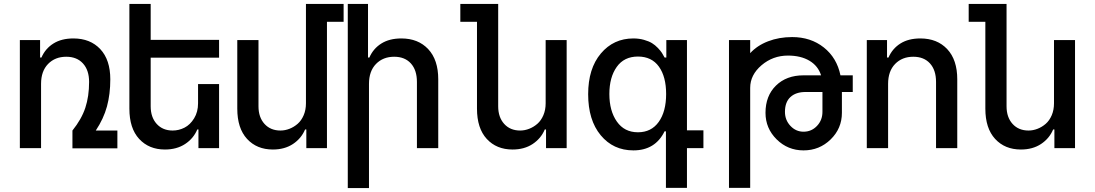

<svg xmlns="http://www.w3.org/2000/svg" viewBox="-20 -747 5520 968"><path d="M429.2 -334Q429.2 -393.1 398.4 -427Q367.7 -460.9 314 -460.9Q257.8 -460.9 222.4 -424.6Q187 -388.2 187 -324.2V0H80.1V-544.9H182.1V-457H189Q208.5 -502 249.3 -527.6Q290 -553.2 350.1 -553.2Q435.1 -553.2 485.6 -499.3Q536.1 -445.3 536.1 -347.2Q536.1 -272.5 519.3 -210.4Q502.4 -148.4 462.9 -88.9H571.8V1H345.2V-88.9Q391.1 -146 410.2 -203.6Q429.2 -261.2 429.2 -334Z M739.7 -544.9 740.7 -545.9H1084.5V-456.1H739.7V-210.9Q739.7 -155.8 770 -122.3Q800.3 -88.9 850.6 -88.9Q881.8 -88.9 910.4 -103.5Q939 -118.2 958.7 -150.4Q978.5 -182.6 978.5 -226.1V-323.2H1084.5V0H980.5V-94.2H974.6Q955.6 -48.8 913.3 -21Q871.1 6.8 811.5 6.8Q731 6.8 681.6 -46.6Q632.3 -100.1 632.3 -199.2V-727.1H739.7Z M1840.3 -324.2V201.2H1733.4V-727.1H1835.4V-457H1842.3Q1861.8 -502 1902.6 -527.6Q1943.4 -553.2 2003.4 -553.2Q2088.4 -553.2 2138.9 -499.3Q2189.5 -445.3 2189.5 -347.2V0H2082V-334Q2082 -393.6 2051.5 -427.2Q2021 -460.9 1967.3 -460.9Q1911.1 -460.9 1875.7 -424.6Q1840.3 -388.2 1840.3 -324.2ZM1522.5 -226.1V-727.1H1712.4V-637.2H1628.4V0H1524.4V-94.2H1518.1Q1499 -48.8 1457 -21Q1415 6.8 1355.5 6.8Q1274.9 6.8 1225.6 -46.6Q1176.3 -100.1 1176.3 -199.2V-544.9H1283.2V-210.9Q1283.2 -155.8 1313.5 -122.3Q1343.8 -88.9 1394 -88.9Q1417 -88.9 1439.5 -97.7Q1461.9 -106.4 1480.7 -122.8Q1499.5 -139.2 1511 -166Q1522.5 -192.9 1522.5 -226.1Z M2731 -226.1V-544.9H2836.9V0H2732.9V-94.2H2726.6Q2707.5 -48.8 2665.5 -21Q2623.5 6.8 2564 6.8Q2483.4 6.8 2434.1 -46.6Q2384.8 -100.1 2384.8 -199.2V-637.2H2300.8V-727.1H2491.7V-210.9Q2491.7 -155.8 2522 -122.3Q2552.2 -88.9 2602.5 -88.9Q2625.5 -88.9 2647.9 -97.7Q2670.4 -106.4 2689.2 -122.8Q2708 -139.2 2719.5 -166Q2731 -192.9 2731 -226.1Z M3196.3 -80.1Q3263.7 -80.1 3301 -132.3Q3338.4 -184.6 3338.4 -272.9Q3338.4 -360.4 3302 -411.1Q3265.6 -461.9 3196.3 -461.9Q3126.5 -461.9 3089.4 -409.7Q3052.2 -357.4 3052.2 -272.9Q3052.2 -188 3090.1 -134Q3127.9 -80.1 3196.3 -80.1ZM3443.4 200.2H3337.4V-85H3330.6Q3283.7 11.2 3173.3 11.2Q3071.8 11.2 3008.5 -65.2Q2945.3 -141.6 2945.3 -272Q2945.3 -401.4 3009.3 -477.3Q3073.2 -553.2 3173.3 -553.2Q3202.1 -553.2 3226.8 -546.1Q3251.5 -539.1 3267.1 -529.5Q3282.7 -520 3296.6 -505.4Q3310.5 -490.7 3317.1 -480.5Q3323.7 -470.2 3330.6 -457H3339.4V-544.9H3443.4V-89.8H3526.4V0H3443.4Z M4126.5 -183.1V-283.2H4041.5Q3992.7 -283.2 3965.1 -257.8Q3937.5 -232.4 3937.5 -183.1Q3937.5 -141.6 3965.1 -112.3Q3992.7 -83 4031.2 -83Q4071.3 -83 4098.9 -112.1Q4126.5 -141.1 4126.5 -183.1ZM3762.2 -304.2V200.2H3655.3V-544.9H3762.2V-479Q3797.4 -517.6 3852.5 -538.8Q3907.7 -560.1 3973.6 -560.1Q4067.4 -560.1 4133.3 -507.8Q4199.2 -455.6 4217.3 -367.2H4279.3V-283.2H4224.6V-178.2Q4224.6 -99.6 4168 -44.2Q4111.3 11.2 4031.2 11.2Q3951.7 11.2 3895.5 -44.4Q3839.4 -100.1 3839.4 -178.2Q3839.4 -263.7 3892.1 -315.4Q3944.8 -367.2 4031.2 -367.2H4119.6Q4104.5 -415 4060.8 -440.9Q4017.1 -466.8 3952.6 -466.8Q3876.5 -466.8 3819.3 -418Q3762.2 -369.1 3762.2 -304.2Z M4457.5 -324.2V0H4350.1V-544.9H4452.1V-457H4459.5Q4479 -502 4519.5 -527.6Q4560.1 -553.2 4620.1 -553.2Q4705.1 -553.2 4755.6 -499.3Q4806.2 -445.3 4806.2 -347.2V0H4699.2V-334Q4699.2 -393.6 4668.7 -427.2Q4638.2 -460.9 4584.5 -460.9Q4528.3 -460.9 4492.9 -424.6Q4457.5 -388.2 4457.5 -324.2Z M5293.9 -226.1V-544.9H5399.9V0H5295.9V-94.2H5289.6Q5270.5 -48.8 5228.5 -21Q5186.5 6.8 5127 6.8Q5046.4 6.8 4997.1 -46.6Q4947.8 -100.1 4947.8 -199.2V-637.2H4863.8V-727.1H5054.7V-210.9Q5054.7 -155.8 5085 -122.3Q5115.2 -88.9 5165.5 -88.9Q5188.5 -88.9 5210.9 -97.7Q5233.4 -106.4 5252.2 -122.8Q5271 -139.2 5282.5 -166Q5293.9 -192.9 5293.9 -226.1Z"/></svg>

Font: Telcell.Market Med
Style: Regular
Weight: 500
Designer: Rasmus Andersson, Sedrak Mkrtchyan
Version: Version 3.019;git-0a5106e0b